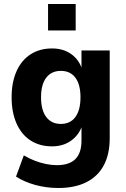

<svg xmlns="http://www.w3.org/2000/svg" viewBox="-20 -748 628 959"><path d="M271 191Q212 191 157 176Q102 161 60 134L99 28Q124 43 152 54Q180 65 209 71Q238 77 264 77Q326 77 356.5 46.5Q387 16 387 -45V-120H390Q374 -73 334.5 -45Q295 -17 240 -17Q178 -17 132.5 -46.5Q87 -76 62.5 -131.5Q38 -187 38 -262Q38 -337 62.5 -392Q87 -447 132.5 -476.5Q178 -506 240 -506Q296 -506 335.5 -478Q375 -450 390 -402H387V-496H528V-58Q528 22 498.5 77.5Q469 133 411.5 162Q354 191 271 191ZM284 -129Q331 -129 356.5 -163.5Q382 -198 382 -262Q382 -326 356.5 -360Q331 -394 284 -394Q237 -394 211 -360Q185 -326 185 -262Q185 -198 211 -163.5Q237 -129 284 -129ZM220 -596V-728H358V-596Z"/></svg>

Font: Nunito Sans 10pt SemiCondensed ExtraBold
Style: Regular
Weight: 800
Width: 4
Designer: Vernon Adams
Foundry: Vernon Adams
Version: Version 3.101;gftools[0.9.27]